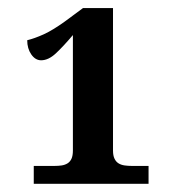

<svg xmlns="http://www.w3.org/2000/svg" viewBox="-20 -739 440 472"><path d="M257.8 -719.2V-369.1Q257.8 -356.4 261.5 -348.9Q265.1 -341.3 271.5 -337.4Q277.8 -333.5 286.4 -332.3Q294.9 -331.1 304.2 -331.1H345.2V-287.1H63V-331.1H113.8Q123.5 -331.1 131.6 -332.3Q139.6 -333.5 146 -337.4Q152.3 -341.3 155.8 -348.9Q159.2 -356.4 159.2 -369.1V-652.8Q135.7 -625 117.4 -607.9Q99.1 -590.8 81.1 -590.8Q66.9 -590.8 56.9 -605.2Q46.9 -619.6 46.9 -640.1Q64.9 -644.5 87.2 -654.5Q109.4 -664.6 139.2 -686L184.1 -719.2Z"/></svg>

Font: Droid Serif
Style: Bold
Weight: 700
Designer: Monotype Design team
Foundry: Monotype Imaging Inc.
Version: Version 1.03